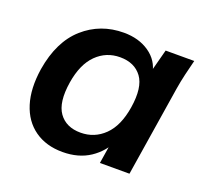

<svg xmlns="http://www.w3.org/2000/svg" viewBox="-97 -631 813 757"><g transform="rotate(20 310.0 -252.5)"><path d="M234 10Q165 10 117 -24Q69 -58 49.5 -120.5Q30 -183 43 -268Q63 -390 133.5 -452.5Q204 -515 302 -515Q365 -515 409 -484.5Q453 -454 462 -402L452 -399L480 -505H600Q592 -474 584.5 -442Q577 -410 572 -379L512 0H388L405 -107H421Q396 -53 348.5 -21.5Q301 10 234 10ZM275 -86Q333 -86 374.5 -126.5Q416 -167 429 -248Q443 -336 412.5 -377.5Q382 -419 321 -419Q263 -419 222 -378.5Q181 -338 168 -258Q154 -170 184 -128Q214 -86 275 -86Z"/></g></svg>

Font: Mulish ExtraLight
Style: Bold Italic
Weight: 700
Italic angle: -9°
Version: Version 3.603